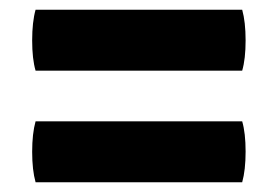

<svg xmlns="http://www.w3.org/2000/svg" viewBox="-20 -497 570 394"><path d="M477 -123H53Q46 -148 46 -185.5Q46 -223 53 -248H477Q484 -224 484 -186Q484 -148 477 -123ZM477 -352H53Q46 -376 46 -414Q46 -452 53 -477H477Q484 -452 484 -414Q484 -376 477 -352Z"/></svg>

Font: Signika
Style: Bold
Weight: 700
Designer: Anna Giedrys
Foundry: Anna Giedrys
Version: Version 1.001